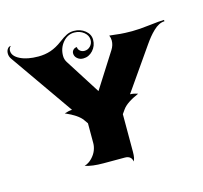

<svg xmlns="http://www.w3.org/2000/svg" viewBox="-96 -656 826 780"><g transform="rotate(-15 317.0 -266.5)"><path d="M-6.8 -531.2Q-6.8 -542.5 -1.1 -550.4Q4.6 -558.3 13.2 -558.3Q4.6 -550.8 4.6 -539.6Q4.6 -517.3 34.3 -502.4Q64 -487.5 110.8 -487.5Q138.7 -487.5 163 -495.7Q187.3 -503.9 212.6 -522.9Q230.7 -536.9 244.8 -543.8Q258.8 -550.8 275.4 -550.8Q303.2 -550.8 322.9 -534.8Q342.5 -518.8 342.5 -496.1Q342.5 -470 325.4 -451.3Q308.3 -432.6 284.4 -432.6Q270 -432.6 259.8 -441.5Q249.5 -450.4 249.5 -463.1Q249.5 -471.7 255.7 -477.9Q262 -484.1 271 -484.1Q271 -474.6 278.7 -467.9Q286.4 -461.2 297.4 -461.2Q311.8 -461.2 322.1 -471.9Q332.5 -482.7 332.5 -497.8Q332.5 -516.8 315.8 -530.4Q299.1 -543.9 275.4 -543.9Q247.6 -543.9 227.5 -520.3Q207.5 -496.6 207.5 -464.1Q207.5 -449 215.6 -436.3L309.6 -288.6L403.6 -436.3Q414.8 -454.1 414.8 -473.4Q414.8 -484.9 410.2 -495.1Q419.7 -494.1 433.8 -492.6Q448 -491 455.3 -490.2Q462.6 -489.5 475.8 -488.9Q489 -488.3 504.9 -488.3Q535.2 -488.3 579.3 -493.7Q623.5 -499 641.6 -499V-493.2Q630.1 -493.2 618 -487.1Q606 -481 594.4 -469.7Q582.8 -458.5 573.4 -447Q564 -435.5 553.5 -420.4L429.9 -242.9Q444.1 -242.9 462.4 -236.6Q410.2 -214.1 393.1 -189.7L380.9 -172.4V-14.6Q380.9 16.1 373 24.4Q373 13.9 365.2 7Q357.4 0 343.3 0H253.9Q205.1 0 176.8 -9.8Q195.1 -15.6 208.6 -29.8Q222.2 -43.9 228.3 -59.6Q234.4 -75.2 234.4 -89.8V-173.3L222.9 -189.7Q205.8 -214.1 153.8 -236.6Q173.6 -242.9 186 -242.9L0.5 -508.3Q-6.8 -518.8 -6.8 -531.2Z"/></g></svg>

Font: Agreloy
Style: Medium
Weight: 400
Designer: gluk
Foundry: gluk
Version: Version 0.27